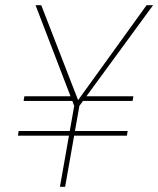

<svg xmlns="http://www.w3.org/2000/svg" viewBox="-20 -720 610 740"><path d="M49 -197 52 -215H472L469 -197ZM266 -331H71L74 -349H254ZM287 -331 306 -349H494L491 -331ZM211 0 266 -312 117 -700H139L281 -334L545 -700H570L286 -312L231 0Z"/></svg>

Font: DM Sans 17pt Thin
Style: Italic
Weight: 250
Italic angle: -10°
Version: Version 4.004;gftools[0.9.30]